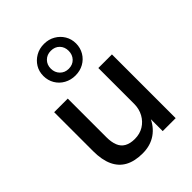

<svg xmlns="http://www.w3.org/2000/svg" viewBox="-225 -917 1048 1048"><g transform="rotate(-45 299.0 -393.0)"><path d="M258 9Q197 9 156.5 -13Q116 -35 95.5 -79.5Q75 -124 75 -191V-492H180V-193Q180 -156 190.5 -129.5Q201 -103 224.5 -90Q248 -77 283 -77Q322 -77 351.5 -95Q381 -113 398.5 -144.5Q416 -176 416 -216V-492H521V0H421V-107H428Q405 -51 361.5 -21Q318 9 258 9ZM299 -551Q264 -551 235 -567Q206 -583 189.5 -611Q173 -639 173 -673Q173 -708 189.5 -735Q206 -762 234.5 -778.5Q263 -795 299 -795Q335 -795 363.5 -778.5Q392 -762 408.5 -734.5Q425 -707 425 -673Q425 -639 408.5 -611Q392 -583 363.5 -567Q335 -551 299 -551ZM299 -603Q330 -603 349 -623Q368 -643 368 -673Q368 -703 349 -722.5Q330 -742 299 -742Q269 -742 249.5 -722.5Q230 -703 230 -673Q230 -643 249.5 -623Q269 -603 299 -603Z"/></g></svg>

Font: NunitoSans_10ptSemiBold
Style: Regular
Weight: 600
Designer: Vernon Adams
Foundry: Vernon Adams
Version: Version 3.101;gftools[0.9.27]